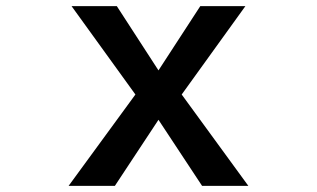

<svg xmlns="http://www.w3.org/2000/svg" viewBox="-20 -585 1040 630"><path d="M214.8 -564.9H363.3L500 -354L637.2 -564.9H785.2L576.2 -274.9L794.9 24.9H643.1L500 -191.9L356.9 24.9H205.1L424.3 -274.9Z"/></svg>

Font: BIZ UDPGothic
Style: Bold
Weight: 700
Designer: TypeBank Co., Ltd.
Foundry: Morisawa Inc.
Version: Version 1.051